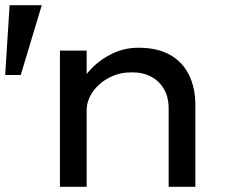

<svg xmlns="http://www.w3.org/2000/svg" viewBox="-36 -720 927 740"><path d="M-16 -431 1 -700H125L44 -431ZM195 0V-525H298V-395L269 -388Q286 -425 319 -458.5Q352 -492 398 -514Q444 -536 498 -536Q571 -536 619.5 -508.5Q668 -481 692.5 -431Q717 -381 717 -314V0H614V-302Q614 -346 595.5 -377.5Q577 -409 544.5 -425.5Q512 -442 469 -441Q432 -441 400.5 -428Q369 -415 346 -394Q323 -373 310.5 -347.5Q298 -322 298 -296V0H247Q227 0 214 0Q201 0 195 0Z"/></svg>

Font: Lexend Giga
Style: Regular
Weight: 400
Designer: Bonnie Shaver-Troup, Thomas Jockin
Foundry: Lexend
Version: Version 1.007